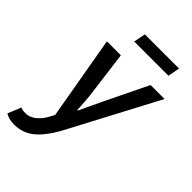

<svg xmlns="http://www.w3.org/2000/svg" viewBox="-302 -768 1069 1069"><g transform="rotate(45 233.0 -233.0)"><path d="M22 202Q-21 202 -48 184L-16 106Q-1 113 22 113Q54 113 83 90Q112 67 133 27L146 2L60 -491H170L202 -244Q207 -213 209.5 -174.5Q212 -136 214 -104H218Q234 -137 251 -174.5Q268 -212 284 -244L404 -491H514L246 16Q197 111 145 156.5Q93 202 22 202ZM168 -598 182 -668H451L438 -598Z"/></g></svg>

Font: Source Sans 3 Semibold
Style: Italic
Weight: 600
Italic angle: -11°
Designer: Paul D. Hunt
Foundry: Adobe
Version: Version 3.052;hotconv 1.1.0;makeotfexe 2.6.0